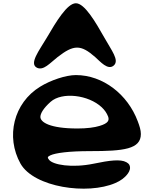

<svg xmlns="http://www.w3.org/2000/svg" viewBox="-20 -1132 941 1179"><path d="M688 -8C721 -22 747 -41 765 -66C776 -81 784 -101 774 -120C770 -127 763 -132 756 -136C720 -156 652 -147 556 -127C421 -99 304 -120 281 -151C270 -165 271 -169 289 -178C321 -193 404 -204 533 -204C740 -204 845 -216 845 -309C845 -333 837 -358 826 -387C764 -553 612 -671 446 -671C384 -671 290 -639 227 -600C63 -500 14 -292 106 -127C189 19 518 66 688 -8ZM605 -473C623 -456 636 -437 644 -416C652 -393 645 -375 592 -359C560 -349 513 -343 456 -343C285 -343 228 -382 228 -414C228 -434 245 -466 291 -507C361 -569 523 -550 605 -473ZM207 -716C247 -697 286 -744 333 -781C433 -859 476 -859 564 -782C594 -756 643 -696 680 -731C713 -763 665 -822 622 -899C565 -1000 499 -1112 446 -1112C393 -1112 326 -1001 267 -900C221 -822 157 -741 207 -716Z"/></svg>

Font: Venom Sans
Style: Bd
Weight: 700
Version: Version 1.001